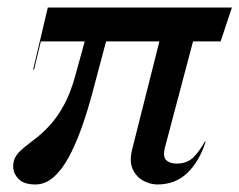

<svg xmlns="http://www.w3.org/2000/svg" viewBox="-20 -480 636 510"><path d="M68 -295 107 -460H596L566 -370H88.5L70.5 -295ZM74 10Q43.5 10 29.2 -4.8Q15 -19.5 15 -38Q15 -55 23.5 -67Q32 -79 46.5 -90.2Q61 -101.5 78.8 -115.5Q96.5 -129.5 115 -150.2Q133.5 -171 150.5 -202.2Q167.5 -233.5 180 -279L227 -450H283L228 -243Q213.5 -187.5 197 -141.2Q180.5 -95 161.8 -61Q143 -27 121.2 -8.5Q99.5 10 74 10ZM398 10Q379.5 10 361 0.2Q342.5 -9.5 332.8 -30Q323 -50.5 331 -83L416 -420H506L419 -91.5Q411.5 -64 421.2 -54.8Q431 -45.5 449 -45.5Q477 -45.5 493.8 -62.2Q510.5 -79 524.5 -104.5L526 -103Q509 -50.5 477.2 -20.2Q445.5 10 398 10Z"/></svg>

Font: Bodoni Moda 72pt
Style: Italic
Weight: 400
Italic angle: -13°
Designer: Owen Earl
Foundry: indestructible type
Version: Version 2.005